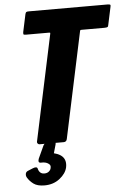

<svg xmlns="http://www.w3.org/2000/svg" viewBox="-59 -716 656 969"><g transform="rotate(-5 269.0 -232.0)"><path d="M120 0Q115 0 111 -4Q107 -8 108 -14L222 -550Q223 -555 222 -556Q221 -557 216 -557H102Q89 -557 87.5 -559.5Q86 -562 87 -571L106 -660Q108 -668 111 -670.5Q114 -673 125 -673H522Q534 -673 536.5 -670.5Q539 -668 537 -660L518 -571Q517 -562 513 -559.5Q509 -557 496 -557H382Q376 -557 375 -556Q374 -555 373 -550L259 -14Q256 0 242 0ZM243 128Q236 159 204 184Q172 209 127 209Q91 209 71.5 194.5Q52 180 41 161Q36 152 38 142Q40 132 51 128L75 118Q97 109 100 122Q103 135 111 142Q119 149 131 149Q146 149 155 141Q164 133 165 124Q168 113 161.5 106Q155 99 144 95.5Q133 92 119 93Q109 93 107.5 87Q106 81 110 71L139 8Q142 1 148.5 -1.5Q155 -4 163 -4H195Q204 -4 200 9L181 76L164 47Q211 53 230.5 73Q250 93 243 128Z"/></g></svg>

Font: Glory Thin ExtraBold
Style: Italic
Weight: 800
Italic angle: -12°
Version: Version 1.011